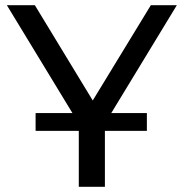

<svg xmlns="http://www.w3.org/2000/svg" viewBox="-20 -720 708 740"><path d="M283.7 -268.1 306.7 -206 6.4 -700H114.3L367.1 -283.9H307.7L561.4 -700H661.6L361.3 -206L384.3 -268.1V0H283.7ZM117.2 -284.3H546.1V-215.6H117.2Z"/></svg>

Font: iiserrat Thin
Style: Regular
Weight: 100
Designer: Akira Ohta
Foundry: Akira Ohta
Version: Version 1.200;Glyphs 3.3.1 (3343)